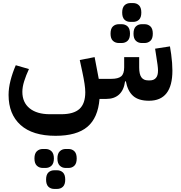

<svg xmlns="http://www.w3.org/2000/svg" viewBox="-20 -646 1181 1254"><path d="M953 12Q885 12 849.5 -19.5Q814 -51 802 -115H797Q789 -57 757.5 -28.5Q726 0 675 0H630Q620 124 550.5 182.5Q481 241 343 241Q193 241 114.5 170.5Q36 100 36 -26Q36 -70 48.5 -119.5Q61 -169 83 -220L169 -195Q150 -154 138 -116Q126 -78 126 -46Q126 23 173.5 61.5Q221 100 306 100H380Q461 100 499 65.5Q537 31 537 -44Q537 -67 532 -100Q527 -133 518 -175L501 -254L598 -273L625 -131H706Q752 -131 771.5 -147.5Q791 -164 791 -206V-273H889V-206Q889 -161 903.5 -141Q918 -121 947 -121H960Q984 -121 998 -136.5Q1012 -152 1012 -185Q1012 -200 1009 -222.5Q1006 -245 1001 -276L993 -328L1090 -343L1098 -292Q1102 -262 1104 -235.5Q1106 -209 1106 -185Q1106 12 953 12ZM906 -365Q883 -365 867.5 -379.5Q852 -394 852 -426Q852 -459 867.5 -473.5Q883 -488 906 -488H924Q947 -488 962.5 -473.5Q978 -459 978 -426Q978 -394 962.5 -379.5Q947 -365 924 -365ZM757 -365Q733 -365 717.5 -379.5Q702 -394 702 -426Q702 -459 717.5 -473.5Q733 -488 757 -488H774Q798 -488 813.5 -473.5Q829 -459 829 -426Q829 -394 813.5 -379.5Q798 -365 774 -365ZM832 -503Q808 -503 793 -517.5Q778 -532 778 -564Q778 -596 793 -611Q808 -626 832 -626H849Q873 -626 888 -611Q903 -596 903 -564Q903 -532 888 -517.5Q873 -503 849 -503ZM409 451Q386 451 370.5 436Q355 421 355 389Q355 357 370.5 342Q386 327 409 327H427Q451 327 466 342Q481 357 481 389Q481 421 466 436Q451 451 427 451ZM335 588Q311 588 296 573.5Q281 559 281 527Q281 495 296 480.5Q311 466 335 466H352Q376 466 391 480.5Q406 495 406 527Q406 559 391 573.5Q376 588 352 588ZM260 451Q236 451 220.5 436Q205 421 205 389Q205 357 220.5 342Q236 327 260 327H277Q301 327 316.5 342Q332 357 332 389Q332 421 316.5 436Q301 451 277 451Z"/></svg>

Font: IBM Plex Sans Arabic SemiBold
Style: Regular
Weight: 600
Designer: Mike Abbink, Paul van der Laan, Pieter van Rosmalen, Wael Morcos, Khajak Apelian
Foundry: Bold Monday
Version: Version 1.1